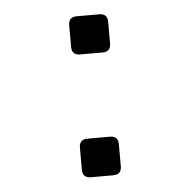

<svg xmlns="http://www.w3.org/2000/svg" viewBox="-39 -491 478 486"><g transform="rotate(-5 200.5 -248.5)"><path d="M173 -356Q152 -356 152 -377V-432Q152 -453 173 -453H230Q251 -453 251 -432V-377Q251 -356 230 -356ZM173 -44Q152 -44 152 -65V-121Q152 -142 173 -142H230Q251 -142 251 -121V-65Q251 -44 230 -44Z"/></g></svg>

Font: Pitagon Sans Medium
Style: Regular
Weight: 500
Designer: Travis Tran
Foundry: Pitagon
Version: Version 1.001; ttfautohint (v1.8.4.7-5d5b);gftools[0.9.26]